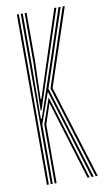

<svg xmlns="http://www.w3.org/2000/svg" viewBox="-90 -844 489 888"><g transform="rotate(-10 154.0 -400.0)"><path d="M74.2 0V-800H83.5V-566.2L81.5 -306.2H85.8L172.2 -561.5L251.5 -800H261.5L140.2 -436.5L275.8 0H266.2L135 -423.5L83.5 -278.8V0ZM56 0V-800H65.2V0ZM285.5 0 149.8 -436.2 271 -800H281L159.5 -436L295 0ZM87.2 -343.5 92.5 -570.2V-800H101.5V-573.8L96 -395.8H99.8L157.5 -573.2L231.8 -800H241.5L165 -567.8L91.2 -343.5ZM92.5 0V-277L134.2 -397L256.5 0H247L133.5 -370.5L101.5 -275.2V0Z"/></g></svg>

Font: Big Shoulders Inline Display Light
Style: Regular
Weight: 300
Designer: Patric King
Foundry: XO Type Co
Version: Version 1.000